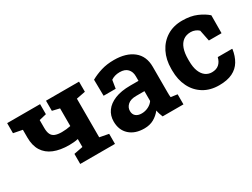

<svg xmlns="http://www.w3.org/2000/svg" viewBox="-46 -969 1855 1411"><g transform="rotate(-30 881.5 -264.0)"><path d="M338.9 0V-85.4L415 -100.1V-167.5Q397 -163.6 377.9 -161.9Q358.9 -160.2 339.8 -160.2Q263.7 -160.2 210 -182.1Q156.2 -204.1 127.9 -249Q99.6 -293.9 99.6 -362.3V-428.2L23.9 -442.9V-528.3H242.2H303.2V-442.9L242.2 -428.2V-362.3Q242.2 -327.6 252 -307.4Q261.7 -287.1 283.4 -278.6Q305.2 -270 339.8 -270Q359.9 -270 378.2 -272Q396.5 -273.9 415 -277.8V-427.7L353.5 -442.4V-528.3H633.8V-442.4L557.6 -427.7V-100.1L633.8 -85.4V0Z M878.9 10.3Q800.3 10.3 753.9 -32Q707.5 -74.2 707.5 -147Q707.5 -196.8 734.6 -234.4Q761.7 -272 814.7 -293.5Q867.7 -314.9 945.3 -314.9H1015.1V-354Q1015.1 -392.1 992.9 -415.8Q970.7 -439.5 926.3 -439.5Q903.3 -439.5 885 -433.8Q866.7 -428.2 852.1 -418L840.8 -348.1H738.3L736.3 -485.4Q777.8 -508.8 826.2 -523.4Q874.5 -538.1 934.1 -538.1Q1037.6 -538.1 1097.7 -490Q1157.7 -441.9 1157.7 -352.5V-134.8Q1157.7 -124 1158 -113.5Q1158.2 -103 1159.7 -93.3L1214.8 -85.4V0H1038.1Q1032.7 -13.7 1027.3 -29.3Q1022 -44.9 1019.5 -60.5Q994.1 -28.3 959.7 -9Q925.3 10.3 878.9 10.3ZM917 -95.2Q946.8 -95.2 973.6 -108.6Q1000.5 -122.1 1015.1 -144V-227.5H944.8Q897.9 -227.5 873.8 -206.1Q849.6 -184.6 849.6 -154.3Q849.6 -126 867.4 -110.6Q885.3 -95.2 917 -95.2Z M1514.2 10.3Q1438 10.3 1382.6 -23.9Q1327.1 -58.1 1297.4 -118.4Q1267.6 -178.7 1267.6 -256.3V-271Q1267.6 -349.1 1297.9 -409.2Q1328.1 -469.2 1383.3 -503.7Q1438.5 -538.1 1513.2 -538.1Q1584.5 -538.1 1636 -515.9Q1687.5 -493.7 1719.7 -464.4L1718.8 -313H1611.3L1592.3 -407.2Q1580.6 -418.9 1562.5 -426.3Q1544.4 -433.6 1525.9 -433.6Q1486.8 -433.6 1461.2 -414.1Q1435.5 -394.5 1422.9 -358.4Q1410.2 -322.3 1410.2 -271V-256.3Q1410.2 -202.1 1424.3 -167.2Q1438.5 -132.3 1462.2 -115.7Q1485.8 -99.1 1515.1 -99.1Q1552.7 -99.1 1575.4 -118.9Q1598.1 -138.7 1606.9 -174.8H1728.5L1730 -171.9Q1721.7 -115.7 1697 -74.7Q1672.4 -33.7 1627.7 -11.7Q1583 10.3 1514.2 10.3Z"/></g></svg>

Font: Roboto Slab LO
Style: Bold
Weight: 700
Designer: Google
Version: Version 2.000